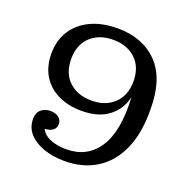

<svg xmlns="http://www.w3.org/2000/svg" viewBox="-125 -811 926 939"><g transform="rotate(20 338.0 -341.5)"><path d="M617 -370Q618 -247 580 -163Q542 -79 472 -35.5Q402 8 307 8Q247 8 198.5 -9Q150 -26 121.5 -57.5Q93 -89 93 -134Q93 -166 112.5 -182.5Q132 -199 160 -199Q187 -199 203.5 -186.5Q220 -174 220 -153Q220 -130 204 -119Q188 -108 163 -107Q178 -77 214 -63Q250 -49 295 -49Q405 -49 462 -136.5Q519 -224 509 -399Q496 -334 443 -292.5Q390 -251 301 -251Q234 -251 181 -276Q128 -301 98 -349Q68 -397 68 -465Q68 -534 100.5 -584.5Q133 -635 192 -663Q251 -691 332 -691Q463 -691 540.5 -611Q618 -531 617 -370ZM330 -631Q257 -631 212.5 -589Q168 -547 168 -473Q168 -399 212.5 -357Q257 -315 330 -315Q403 -315 447.5 -357.5Q492 -400 492 -473Q492 -547 447.5 -589Q403 -631 330 -631Z"/></g></svg>

Font: Montagu Slab 16pt
Style: Regular
Weight: 400
Designer: Florian Karsten
Foundry: Florian Karsten
Version: Version 1.000; ttfautohint (v1.8.3)